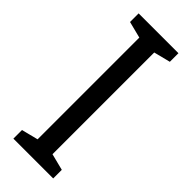

<svg xmlns="http://www.w3.org/2000/svg" viewBox="-237 -744 774 774"><g transform="rotate(45 150.0 -357.0)"><path d="M263 0V-49L192 -67V-647L263 -665V-714H36V-665L107 -647V-67L36 -49V0Z"/></g></svg>

Font: Noto Sans Bengali Condensed
Style: Regular
Weight: 400
Width: 3
Designer: Jelle Bosma - Monotype Design Team
Foundry: Monotype Imaging Inc.
Version: Version 2.003